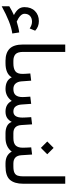

<svg xmlns="http://www.w3.org/2000/svg" viewBox="678 -1384 749 2144"><g transform="rotate(90 1052.0 -312.5)"><path d="M148.9 -93.8Q106.4 -115.7 83.3 -143.3Q60.1 -170.9 60.1 -211.9Q60.1 -286.1 104.2 -329.3Q148.4 -372.6 216.3 -372.6Q279.8 -372.6 323.2 -331.1L298.3 -270Q259.8 -295.9 222.7 -295.9Q183.1 -295.9 158.7 -273.9Q134.3 -252 134.3 -212.4Q134.3 -188 157 -166Q179.7 -144 221.7 -125Q251.5 -134.3 282.2 -141.8Q313 -149.4 342.8 -153.3L354.5 -75.7Q293.5 -67.9 217 -37.4Q140.6 -6.8 50.3 42.5V-42Q77.6 -59.1 101.3 -70.8Q125 -82.5 148.9 -93.8Z M672.4 0H660.2Q570.8 0 524.2 -45.9Q477.5 -91.8 477.5 -197.8V-667H560.1V-197.3Q560.1 -135.3 585.9 -111.6Q611.8 -87.9 660.2 -87.9H672.4Z M1225.6 -87.9Q1293.5 -87.9 1293.5 -189Q1293.5 -205.6 1292.2 -230Q1291 -254.4 1288.6 -287.1L1369.1 -296.9L1377 -176.3Q1382.8 -87.9 1467.3 -87.9H1481.9V0H1468.3Q1420.4 0 1387.5 -17.1Q1354.5 -34.2 1341.8 -69.8Q1323.2 -34.2 1295.7 -17.1Q1268.1 0 1226.1 0Q1142.1 0 1107.4 -69.8Q1056.6 0 973.1 0Q875.5 -1 844.2 -69.8Q803.7 0 686.5 0H652.8V-87.9H687.5Q747.1 -87.9 776.4 -110.1Q805.7 -132.3 805.7 -189.9Q805.7 -202.6 804.4 -224.1Q803.2 -245.6 800.8 -276.9L881.3 -286.6L889.2 -176.3Q892.1 -137.7 913.1 -112.8Q934.1 -87.9 974.1 -87.9Q1022.5 -87.9 1043.5 -114.3Q1064.5 -140.6 1064.5 -189.9Q1064.5 -201.7 1063.2 -223.4Q1062 -245.1 1059.6 -276.9L1140.1 -286.6L1147.9 -176.3Q1150.4 -139.2 1168.9 -113.5Q1187.5 -87.9 1225.6 -87.9Z M1817.4 0H1805.7Q1756.3 0 1724.1 -17.8Q1691.9 -35.6 1673.3 -69.8Q1648.4 -35.6 1609.4 -17.8Q1570.3 0 1521.5 0H1462.4V-87.9H1521.5Q1580.1 -87.9 1605 -113.5Q1629.9 -139.2 1629.9 -193.8Q1629.9 -216.8 1628.4 -240.7Q1627 -264.6 1626 -287.1L1706.1 -296.9L1713.9 -176.8Q1719.7 -87.9 1806.6 -87.9H1817.4ZM1560.5 -466.3 1631.8 -537.1 1703.1 -466.3 1631.8 -395Z M1797.9 0V-87.9H1837.4Q1886.2 -87.9 1910.2 -100.1Q1934.1 -112.3 1941.9 -136.5Q1949.7 -160.6 1949.7 -196.8V-667H2032.2V-197.3Q2032.2 -100.1 1988.8 -50Q1945.3 0 1836.9 0Z"/></g></svg>

Font: Vazir WOL
Style: Regular-WOL
Weight: 400
Designer: Saber Rastikerdar
Foundry: Saber Rastikerdar
Version: Version 27.2.2